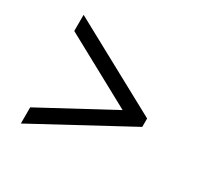

<svg xmlns="http://www.w3.org/2000/svg" viewBox="-116 -743 791 771"><g transform="rotate(30 279.5 -358.0)"><path d="M65 -106V-181L392 -357L65 -535V-610L494 -377V-338Z"/></g></svg>

Font: Noto Naskh Arabic SemiBold
Style: Regular
Weight: 600
Designer: Monotype Design Team, David Williams, Mohamad Dakak and Nizar Qandah
Foundry: Monotype Imaging Inc.
Version: Version 2.016